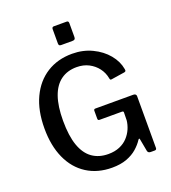

<svg xmlns="http://www.w3.org/2000/svg" viewBox="-168 -1078 1079 1211"><g transform="rotate(-20 371.5 -472.0)"><path d="M376 10Q279 10 207 -36Q135 -82 96.5 -167Q58 -252 58 -368Q58 -488 98.5 -574Q139 -660 212 -706Q285 -752 382 -752Q455 -752 515.5 -723Q576 -694 614.5 -647.5Q653 -601 662 -548Q664 -538 662 -534.5Q660 -531 653 -529L562 -515Q556 -514 553.5 -517Q551 -520 550 -527Q543 -565 520 -595.5Q497 -626 461.5 -644.5Q426 -663 380 -663Q318 -663 274 -631Q230 -599 207.5 -535Q185 -471 185 -374Q185 -272 208 -207Q231 -142 275.5 -110.5Q320 -79 383 -79Q426 -79 459 -93Q492 -107 514 -131Q536 -155 548 -183Q560 -211 563 -239L564 -289Q566 -301 554 -301H404Q398 -301 395 -303.5Q392 -306 392 -313V-366Q392 -377 403 -377H657Q667 -377 672 -372.5Q677 -368 677 -361V-13Q677 -6 673.5 -3Q670 0 664 0H638Q631 0 625.5 -2.5Q620 -5 617 -13L601 -99Q600 -104 597.5 -104Q595 -104 591 -99Q573 -71 544.5 -46Q516 -21 474.5 -5.5Q433 10 376 10ZM433 -939V-846Q433 -836 428.5 -831.5Q424 -827 412 -827H338Q328 -827 324.5 -831Q321 -835 321 -844V-939Q321 -954 334 -954H420Q433 -954 433 -939Z"/></g></svg>

Font: Libre Franklin Thin Medium
Style: Regular
Weight: 500
Version: Version 3.000